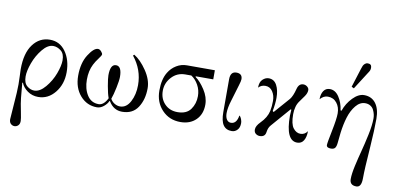

<svg xmlns="http://www.w3.org/2000/svg" viewBox="-88 -1012 3249 1577"><g transform="rotate(10 1537.0 -224.0)"><path d="M205 -34Q252 -34 297.5 -88Q343 -142 367.5 -208Q392 -274 392 -319Q392 -374 361 -398Q330 -422 297 -422Q251 -422 207.5 -368.5Q164 -315 140 -249Q116 -183 116 -137Q116 -82 144.5 -58Q173 -34 205 -34ZM246 12Q196 12 157 -15.5Q118 -43 103 -82L98 -80L104 -15Q109 50 116 92Q118 106 129 160Q140 214 140 232Q140 257 126.5 269.5Q113 282 96 282Q79 282 65.5 269.5Q52 257 52 232Q52 215 61 106.5Q70 -2 70 -62Q70 -82 68 -134.5Q66 -187 66 -188Q66 -322 120.5 -395Q175 -468 262 -468Q344 -468 393 -399Q442 -330 442 -228Q442 -128 385.5 -58Q329 12 246 12Z M736 12Q652 12 596 -52.5Q540 -117 540 -218Q540 -324 584 -393Q628 -462 663 -462Q677 -462 690 -447.5Q703 -433 703 -423Q703 -414 680.5 -384.5Q658 -355 644 -327Q616 -272 616 -198Q616 -122 649.5 -69Q683 -16 746 -16Q788 -16 819 -78Q806 -112 795 -175.5Q784 -239 784 -264Q784 -356 832 -356Q880 -356 880 -266Q880 -237 867 -175Q854 -113 841 -78Q853 -55 875.5 -41.5Q898 -28 922 -28Q975 -28 1006.5 -87.5Q1038 -147 1038 -226Q1038 -355 955 -458L964 -467Q1019 -434 1069.5 -359.5Q1120 -285 1120 -214Q1120 -120 1077 -54Q1034 12 946 12Q874 12 834 -56L830 -58Q820 -33 793 -10.5Q766 12 736 12Z M1638 -456V-380H1492V-374Q1532 -346 1571 -286Q1610 -226 1610 -164Q1610 -84 1561 -36Q1512 12 1432 12Q1339 12 1278.5 -52Q1218 -116 1218 -214Q1218 -309 1254 -367Q1278 -407 1318 -431.5Q1358 -456 1405 -456ZM1395 -64Q1470 -64 1504 -111.5Q1538 -159 1538 -222Q1538 -272 1514.5 -314.5Q1491 -357 1455 -380H1405Q1337 -380 1291.5 -330.5Q1246 -281 1246 -216Q1246 -150 1287.5 -107Q1329 -64 1395 -64Z M1816 -468Q1866 -468 1866 -421Q1866 -406 1854 -368L1813 -231Q1794 -170 1794 -126Q1794 -93 1807 -73.5Q1820 -54 1842 -54Q1890 -54 1901 -125Q1912 -118 1919 -99Q1926 -80 1926 -66Q1926 -29 1908 -10Q1889 12 1860 12Q1813 12 1789.5 -22Q1766 -56 1766 -130V-403Q1766 -468 1816 -468Z M2094 12Q2076 12 2061 0.5Q2046 -11 2046 -34Q2046 -64 2081 -99Q2132 -150 2144 -206Q2152 -244 2152 -291Q2152 -336 2130 -369Q2108 -402 2070 -402Q2035 -402 2012 -377Q2012 -424 2035.5 -446Q2059 -468 2086 -468Q2131 -468 2153.5 -426Q2176 -384 2176 -321Q2176 -271 2164 -209L2173 -202L2287 -332Q2309 -359 2325 -421Q2337 -468 2375 -468Q2393 -468 2407.5 -456Q2422 -444 2422 -428Q2422 -403 2403 -376L2368 -327Q2349 -302 2342 -274Q2334 -245 2334 -212Q2334 -131 2359.5 -97.5Q2385 -64 2420 -64Q2456 -64 2478 -96Q2478 -47 2460 -17.5Q2442 12 2406 12Q2310 12 2310 -196Q2310 -214 2313 -246L2307 -248L2168 -88Q2149 -67 2144 -30Q2139 12 2094 12Z M2866 -730Q2898 -730 2898 -699Q2898 -688 2895 -679Q2892 -670 2887 -663Q2882 -656 2876 -646L2788 -508L2768 -518L2818 -676Q2823 -693 2827.5 -702.5Q2832 -712 2842 -721Q2852 -730 2866 -730ZM2651 -12Q2651 -30 2672 -133Q2693 -236 2693 -282Q2693 -334 2665 -369Q2637 -404 2590 -404Q2555 -404 2526 -371Q2526 -414 2544 -441Q2562 -468 2596 -468Q2641 -468 2672 -422Q2703 -376 2712 -311L2720 -309Q2742 -373 2788.5 -420.5Q2835 -468 2882 -468Q2944 -468 2979 -422Q3014 -375 3014 -293Q3014 -201 3004 -58Q2990 131 2990 207Q2990 282 2948 282Q2892 282 2892 230Q2892 186 2907.5 117Q2923 48 2938 -8Q2955 -72 2972.5 -154Q2990 -236 2990 -292Q2990 -309 2986 -326.5Q2982 -344 2973 -362.5Q2964 -381 2945.5 -392.5Q2927 -404 2902 -404Q2858 -404 2824 -362.5Q2790 -321 2771.5 -261Q2753 -201 2744 -128Q2738 -78 2735.5 -47Q2733 -16 2723 -2Q2713 12 2688 12Q2651 12 2651 -12Z"/></g></svg>

Font: Old Standard TT
Style: Regular
Weight: 400
Designer: Alexey Kryukov <alexios@thessalonica.org.ru>
Version: Version 1.0